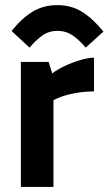

<svg xmlns="http://www.w3.org/2000/svg" viewBox="-20 -734 426 754"><path d="M62 0V-490.7H170.9L185.1 -445.8Q205.1 -460.9 233.9 -474.6Q262.7 -488.3 293.5 -497.6Q324.2 -506.8 349.1 -507.8V-375Q312 -375 275.6 -368.4Q239.3 -361.8 210.4 -350.1Q181.6 -338.4 166 -322.3L189.9 -389.2V0ZM96.2 -546.9 25.4 -612.3Q66.4 -663.1 108.6 -688.5Q150.9 -713.9 205.6 -713.9Q260.3 -713.9 302.7 -687.3Q345.2 -660.6 386.2 -609.9L316.4 -546.9Q295.9 -572.8 268.3 -592.8Q240.7 -612.8 205.6 -612.8Q170.4 -612.8 143.8 -592.8Q117.2 -572.8 96.2 -546.9Z"/></svg>

Font: Anaheim
Style: Bold
Weight: 700
Version: Version 2.001